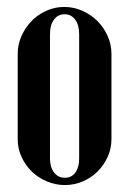

<svg xmlns="http://www.w3.org/2000/svg" viewBox="-20 -524 371 553"><path d="M165 -504Q192 -504 217 -493Q242 -482 260.5 -463.5Q279 -445 290 -420.5Q301 -396 301 -369V-123Q301 -96 290 -72Q279 -48 261 -30Q243 -12 218.5 -1.5Q194 9 167 9Q140 9 115 -1.5Q90 -12 71.5 -30Q53 -48 42 -72Q31 -96 31 -123V-369Q31 -396 42 -420.5Q53 -445 71 -463.5Q89 -482 113.5 -493Q138 -504 165 -504ZM166 -483Q147 -483 135.5 -467.5Q124 -452 124 -426V-67Q124 -43 135.5 -27.5Q147 -12 167 -12Q186 -12 197 -27Q208 -42 208 -67V-426Q208 -452 196.5 -467.5Q185 -483 166 -483Z"/></svg>

Font: Moniqa Narrow Heading
Style: Bold
Weight: 700
Width: 4
Designer: Rajesh Rajput
Foundry: Rajesh Rajput
Version: Version 1.000